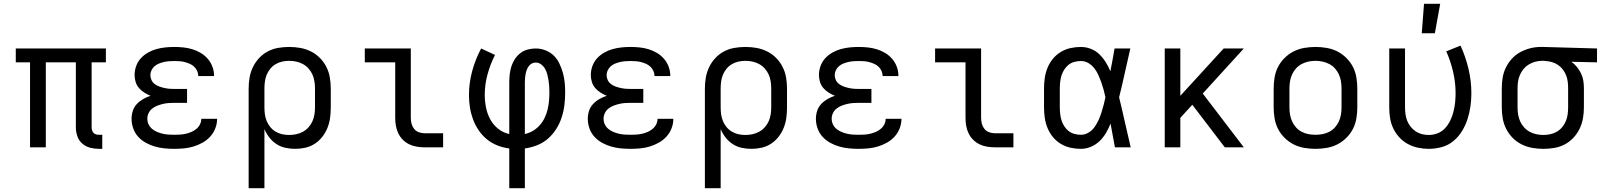

<svg xmlns="http://www.w3.org/2000/svg" viewBox="-20 -775 8440 1010"><path d="M501 8Q477 8 454 2Q431 -4 413 -19.5Q395 -35 387 -58Q379 -81 379 -104V-447H221V0H138V-447H63V-520H537V-447H462V-104Q462 -97 464.5 -89Q467 -81 472.5 -75.5Q478 -70 485.5 -68Q493 -66 501 -66H518V8Z M897 8Q872 8 846 5.5Q820 3 795.5 -4Q771 -11 748 -23.5Q725 -36 707.5 -55Q690 -74 681 -99Q672 -124 672 -150Q672 -171 678.5 -191.5Q685 -212 699.5 -227.5Q714 -243 733 -254Q752 -265 772 -271Q755 -278 739 -288Q723 -298 711 -312Q699 -326 693.5 -344Q688 -362 688 -381Q688 -405 696.5 -428Q705 -451 721 -468.5Q737 -486 758 -498Q779 -510 802 -516.5Q825 -523 849 -525.5Q873 -528 897 -528Q921 -528 945 -525.5Q969 -523 992 -516Q1015 -509 1036 -496.5Q1057 -484 1073 -465.5Q1089 -447 1097.5 -424Q1106 -401 1106 -377V-375H1023V-376Q1023 -389 1017 -402Q1011 -415 1001 -424.5Q991 -434 978 -439.5Q965 -445 952 -448.5Q939 -452 925 -453Q911 -454 897 -454Q884 -454 870 -453Q856 -452 843 -449Q830 -446 817 -441Q804 -436 793.5 -427Q783 -418 777 -405.5Q771 -393 771 -380Q771 -366 777 -353.5Q783 -341 794.5 -332.5Q806 -324 819 -319.5Q832 -315 845.5 -312Q859 -309 872.5 -308Q886 -307 900 -307H964V-234H900Q884 -234 868.5 -233Q853 -232 838 -228.5Q823 -225 808.5 -219.5Q794 -214 781.5 -204.5Q769 -195 762 -180.5Q755 -166 755 -151Q755 -135 761.5 -121Q768 -107 780 -97Q792 -87 806.5 -81Q821 -75 836 -71.5Q851 -68 866.5 -67Q882 -66 897 -66Q913 -66 928 -67Q943 -68 958 -71.5Q973 -75 987 -81Q1001 -87 1013 -97Q1025 -107 1032 -121Q1039 -135 1039 -150H1122V-149Q1122 -124 1112.5 -99.5Q1103 -75 1085.5 -56Q1068 -37 1045.5 -24.5Q1023 -12 998.5 -4.5Q974 3 948.5 5.5Q923 8 897 8Z M1288 215V-310Q1288 -339 1293 -367.5Q1298 -396 1310.5 -422Q1323 -448 1343 -469.5Q1363 -491 1388.5 -504.5Q1414 -518 1443 -523Q1472 -528 1501 -528Q1530 -528 1559 -523Q1588 -518 1614.5 -505Q1641 -492 1662 -471Q1683 -450 1696.5 -423.5Q1710 -397 1715 -368Q1720 -339 1720 -310V-210Q1720 -183 1716.5 -156Q1713 -129 1703 -103.5Q1693 -78 1676 -56Q1659 -34 1636 -19Q1613 -4 1586.5 2Q1560 8 1532 8Q1507 8 1481.5 2.5Q1456 -3 1434.5 -17Q1413 -31 1397 -51.5Q1381 -72 1371 -96V215ZM1501 -65Q1520 -65 1538.5 -69Q1557 -73 1573.5 -82Q1590 -91 1603 -105.5Q1616 -120 1623.5 -137Q1631 -154 1634 -172.5Q1637 -191 1637 -210V-310Q1637 -329 1634 -347.5Q1631 -366 1623.5 -383Q1616 -400 1603 -414.5Q1590 -429 1573.5 -438Q1557 -447 1538.5 -451Q1520 -455 1501 -455Q1483 -455 1464.5 -451Q1446 -447 1430 -437.5Q1414 -428 1402 -413.5Q1390 -399 1383 -382Q1376 -365 1373.5 -346.5Q1371 -328 1371 -310V-210Q1371 -192 1373.5 -173.5Q1376 -155 1383 -138Q1390 -121 1402 -106.5Q1414 -92 1430 -82.5Q1446 -73 1464 -69Q1482 -65 1501 -65Z M2213 0Q2193 0 2172 -3.5Q2151 -7 2132.5 -16Q2114 -25 2099 -40Q2084 -55 2075 -74Q2066 -93 2062.5 -113.5Q2059 -134 2059 -155V-447H1899V-520H2141V-155Q2141 -139 2145 -124Q2149 -109 2158.5 -97Q2168 -85 2183 -79.5Q2198 -74 2213 -74H2311V0Z M2659 215V6Q2627 2 2596.5 -10Q2566 -22 2541 -42.5Q2516 -63 2497.5 -90.5Q2479 -118 2468 -148Q2457 -178 2452 -210Q2447 -242 2447 -275Q2447 -339 2464 -401.5Q2481 -464 2511 -520L2584 -486Q2559 -437 2544.5 -383.5Q2530 -330 2530 -276Q2530 -243 2536.5 -210Q2543 -177 2558.5 -148Q2574 -119 2600 -98Q2626 -77 2659 -70V-343Q2659 -364 2661.5 -385.5Q2664 -407 2670.5 -427Q2677 -447 2689 -465Q2701 -483 2718 -496Q2735 -509 2756 -514.5Q2777 -520 2798 -520Q2824 -520 2849 -510.5Q2874 -501 2892.5 -483Q2911 -465 2922.5 -441Q2934 -417 2941 -392Q2948 -367 2950.5 -341Q2953 -315 2953 -289Q2953 -256 2949 -222.5Q2945 -189 2934.5 -157Q2924 -125 2906 -96.5Q2888 -68 2863 -46Q2838 -24 2806.5 -11.5Q2775 1 2741 6V215ZM2741 -70Q2764 -75 2784 -87Q2804 -99 2819.5 -116.5Q2835 -134 2845 -155Q2855 -176 2860.5 -198.5Q2866 -221 2868 -244Q2870 -267 2870 -290Q2870 -306 2869 -321.5Q2868 -337 2865.5 -352.5Q2863 -368 2859 -383.5Q2855 -399 2847.5 -412.5Q2840 -426 2827 -436Q2814 -446 2798 -446Q2787 -446 2777.5 -441Q2768 -436 2761.5 -427Q2755 -418 2751 -407.5Q2747 -397 2745 -386.5Q2743 -376 2742 -365Q2741 -354 2741 -343Z M3297 8Q3272 8 3246 5.5Q3220 3 3195.5 -4Q3171 -11 3148 -23.5Q3125 -36 3107.5 -55Q3090 -74 3081 -99Q3072 -124 3072 -150Q3072 -171 3078.5 -191.5Q3085 -212 3099.5 -227.5Q3114 -243 3133 -254Q3152 -265 3172 -271Q3155 -278 3139 -288Q3123 -298 3111 -312Q3099 -326 3093.5 -344Q3088 -362 3088 -381Q3088 -405 3096.5 -428Q3105 -451 3121 -468.5Q3137 -486 3158 -498Q3179 -510 3202 -516.5Q3225 -523 3249 -525.5Q3273 -528 3297 -528Q3321 -528 3345 -525.5Q3369 -523 3392 -516Q3415 -509 3436 -496.5Q3457 -484 3473 -465.5Q3489 -447 3497.5 -424Q3506 -401 3506 -377V-375H3423V-376Q3423 -389 3417 -402Q3411 -415 3401 -424.5Q3391 -434 3378 -439.5Q3365 -445 3352 -448.5Q3339 -452 3325 -453Q3311 -454 3297 -454Q3284 -454 3270 -453Q3256 -452 3243 -449Q3230 -446 3217 -441Q3204 -436 3193.5 -427Q3183 -418 3177 -405.5Q3171 -393 3171 -380Q3171 -366 3177 -353.5Q3183 -341 3194.5 -332.5Q3206 -324 3219 -319.5Q3232 -315 3245.5 -312Q3259 -309 3272.5 -308Q3286 -307 3300 -307H3364V-234H3300Q3284 -234 3268.5 -233Q3253 -232 3238 -228.5Q3223 -225 3208.5 -219.5Q3194 -214 3181.5 -204.5Q3169 -195 3162 -180.5Q3155 -166 3155 -151Q3155 -135 3161.5 -121Q3168 -107 3180 -97Q3192 -87 3206.5 -81Q3221 -75 3236 -71.5Q3251 -68 3266.5 -67Q3282 -66 3297 -66Q3313 -66 3328 -67Q3343 -68 3358 -71.5Q3373 -75 3387 -81Q3401 -87 3413 -97Q3425 -107 3432 -121Q3439 -135 3439 -150H3522V-149Q3522 -124 3512.5 -99.5Q3503 -75 3485.5 -56Q3468 -37 3445.5 -24.5Q3423 -12 3398.5 -4.5Q3374 3 3348.5 5.5Q3323 8 3297 8Z M3688 215V-310Q3688 -339 3693 -367.5Q3698 -396 3710.5 -422Q3723 -448 3743 -469.5Q3763 -491 3788.5 -504.5Q3814 -518 3843 -523Q3872 -528 3901 -528Q3930 -528 3959 -523Q3988 -518 4014.5 -505Q4041 -492 4062 -471Q4083 -450 4096.5 -423.5Q4110 -397 4115 -368Q4120 -339 4120 -310V-210Q4120 -183 4116.5 -156Q4113 -129 4103 -103.5Q4093 -78 4076 -56Q4059 -34 4036 -19Q4013 -4 3986.5 2Q3960 8 3932 8Q3907 8 3881.5 2.5Q3856 -3 3834.5 -17Q3813 -31 3797 -51.5Q3781 -72 3771 -96V215ZM3901 -65Q3920 -65 3938.5 -69Q3957 -73 3973.5 -82Q3990 -91 4003 -105.5Q4016 -120 4023.5 -137Q4031 -154 4034 -172.5Q4037 -191 4037 -210V-310Q4037 -329 4034 -347.5Q4031 -366 4023.5 -383Q4016 -400 4003 -414.5Q3990 -429 3973.5 -438Q3957 -447 3938.5 -451Q3920 -455 3901 -455Q3883 -455 3864.5 -451Q3846 -447 3830 -437.5Q3814 -428 3802 -413.5Q3790 -399 3783 -382Q3776 -365 3773.5 -346.5Q3771 -328 3771 -310V-210Q3771 -192 3773.5 -173.5Q3776 -155 3783 -138Q3790 -121 3802 -106.5Q3814 -92 3830 -82.5Q3846 -73 3864 -69Q3882 -65 3901 -65Z M4497 8Q4472 8 4446 5.5Q4420 3 4395.5 -4Q4371 -11 4348 -23.5Q4325 -36 4307.5 -55Q4290 -74 4281 -99Q4272 -124 4272 -150Q4272 -171 4278.5 -191.5Q4285 -212 4299.5 -227.5Q4314 -243 4333 -254Q4352 -265 4372 -271Q4355 -278 4339 -288Q4323 -298 4311 -312Q4299 -326 4293.5 -344Q4288 -362 4288 -381Q4288 -405 4296.5 -428Q4305 -451 4321 -468.5Q4337 -486 4358 -498Q4379 -510 4402 -516.5Q4425 -523 4449 -525.5Q4473 -528 4497 -528Q4521 -528 4545 -525.5Q4569 -523 4592 -516Q4615 -509 4636 -496.5Q4657 -484 4673 -465.5Q4689 -447 4697.5 -424Q4706 -401 4706 -377V-375H4623V-376Q4623 -389 4617 -402Q4611 -415 4601 -424.5Q4591 -434 4578 -439.5Q4565 -445 4552 -448.5Q4539 -452 4525 -453Q4511 -454 4497 -454Q4484 -454 4470 -453Q4456 -452 4443 -449Q4430 -446 4417 -441Q4404 -436 4393.5 -427Q4383 -418 4377 -405.5Q4371 -393 4371 -380Q4371 -366 4377 -353.5Q4383 -341 4394.5 -332.5Q4406 -324 4419 -319.5Q4432 -315 4445.5 -312Q4459 -309 4472.5 -308Q4486 -307 4500 -307H4564V-234H4500Q4484 -234 4468.5 -233Q4453 -232 4438 -228.5Q4423 -225 4408.5 -219.5Q4394 -214 4381.5 -204.5Q4369 -195 4362 -180.5Q4355 -166 4355 -151Q4355 -135 4361.5 -121Q4368 -107 4380 -97Q4392 -87 4406.5 -81Q4421 -75 4436 -71.5Q4451 -68 4466.5 -67Q4482 -66 4497 -66Q4513 -66 4528 -67Q4543 -68 4558 -71.5Q4573 -75 4587 -81Q4601 -87 4613 -97Q4625 -107 4632 -121Q4639 -135 4639 -150H4722V-149Q4722 -124 4712.5 -99.5Q4703 -75 4685.5 -56Q4668 -37 4645.5 -24.5Q4623 -12 4598.5 -4.5Q4574 3 4548.5 5.5Q4523 8 4497 8Z M5213 0Q5193 0 5172 -3.5Q5151 -7 5132.5 -16Q5114 -25 5099 -40Q5084 -55 5075 -74Q5066 -93 5062.5 -113.5Q5059 -134 5059 -155V-447H4899V-520H5141V-155Q5141 -139 5145 -124Q5149 -109 5158.5 -97Q5168 -85 5183 -79.5Q5198 -74 5213 -74H5311V0Z M5666 8Q5638 8 5611 2Q5584 -4 5560 -18.5Q5536 -33 5518.5 -54.5Q5501 -76 5490.5 -101.5Q5480 -127 5476 -154.5Q5472 -182 5472 -210V-310Q5472 -338 5476 -365.5Q5480 -393 5490.5 -418.5Q5501 -444 5518.5 -465.5Q5536 -487 5560 -501.5Q5584 -516 5611 -522Q5638 -528 5666 -528Q5693 -528 5718.5 -518Q5744 -508 5763 -489.5Q5782 -471 5796.5 -448Q5811 -425 5821 -400Q5827 -430 5832.5 -460Q5838 -490 5843 -520H5926Q5911 -456 5897 -391.5Q5883 -327 5867 -263Q5883 -198 5897.5 -132Q5912 -66 5928 0H5845Q5839 -31 5833.5 -62Q5828 -93 5822 -125Q5812 -99 5798 -75.5Q5784 -52 5764.5 -33Q5745 -14 5719 -3Q5693 8 5666 8ZM5666 -66Q5687 -66 5705.5 -77Q5724 -88 5736.5 -105Q5749 -122 5758 -141.5Q5767 -161 5773.5 -181.5Q5780 -202 5785.5 -222.5Q5791 -243 5795 -263Q5791 -283 5785.5 -303Q5780 -323 5773 -342.5Q5766 -362 5757.5 -381Q5749 -400 5736 -416.5Q5723 -433 5705 -443.5Q5687 -454 5666 -454Q5649 -454 5632 -449.5Q5615 -445 5601.5 -434.5Q5588 -424 5578.5 -409Q5569 -394 5564 -378Q5559 -362 5557 -344.5Q5555 -327 5555 -310V-210Q5555 -193 5557 -175.5Q5559 -158 5564 -142Q5569 -126 5578.5 -111Q5588 -96 5601.5 -85.5Q5615 -75 5632 -70.5Q5649 -66 5666 -66Z M6107 0V-520H6189V-271L6417 -520H6523L6307 -283L6523 0H6423L6252 -224L6189 -155V0Z M6900 8Q6871 8 6841.5 3Q6812 -2 6786 -15Q6760 -28 6738.5 -49Q6717 -70 6703.5 -96Q6690 -122 6685 -151.5Q6680 -181 6680 -210V-310Q6680 -339 6685 -368.5Q6690 -398 6703.5 -424Q6717 -450 6738.5 -471Q6760 -492 6786 -505Q6812 -518 6841.5 -523Q6871 -528 6900 -528Q6929 -528 6958.5 -523Q6988 -518 7014 -505Q7040 -492 7061.5 -471Q7083 -450 7096.5 -424Q7110 -398 7115 -368.5Q7120 -339 7120 -310V-210Q7120 -181 7115 -151.5Q7110 -122 7096.5 -96Q7083 -70 7061.5 -49Q7040 -28 7014 -15Q6988 -2 6958.5 3Q6929 8 6900 8ZM6900 -66Q6919 -66 6937.5 -69.5Q6956 -73 6973 -82Q6990 -91 7002.5 -105Q7015 -119 7023 -136.5Q7031 -154 7034 -172.5Q7037 -191 7037 -210V-310Q7037 -329 7034 -347.5Q7031 -366 7023 -383.5Q7015 -401 7002.5 -415Q6990 -429 6973 -438Q6956 -447 6937.5 -451Q6919 -455 6900 -455Q6881 -455 6862.5 -451Q6844 -447 6827 -438Q6810 -429 6797.5 -415Q6785 -401 6777 -383.5Q6769 -366 6766 -347.5Q6763 -329 6763 -310V-210Q6763 -191 6766 -172.5Q6769 -154 6777 -136.5Q6785 -119 6797.5 -105Q6810 -91 6827 -82Q6844 -73 6862.5 -69.5Q6881 -66 6900 -66Z M7496 8Q7467 8 7439 2Q7411 -4 7386 -17.5Q7361 -31 7341.5 -52Q7322 -73 7309.5 -99Q7297 -125 7292.5 -153Q7288 -181 7288 -210V-520H7371V-210Q7371 -192 7373.5 -174Q7376 -156 7382.5 -139.5Q7389 -123 7400.5 -108.5Q7412 -94 7427 -84Q7442 -74 7459.5 -69.5Q7477 -65 7496 -65Q7520 -65 7543 -74Q7566 -83 7582.5 -101.5Q7599 -120 7609.5 -142Q7620 -164 7626 -188Q7632 -212 7634.5 -236Q7637 -260 7637 -285Q7637 -341 7624 -397Q7611 -453 7588 -505L7663 -535Q7690 -476 7705 -412.5Q7720 -349 7720 -284Q7720 -249 7715 -214.5Q7710 -180 7699.5 -147.5Q7689 -115 7670.5 -85Q7652 -55 7625.5 -33Q7599 -11 7565 -1.5Q7531 8 7496 8ZM7459 -600 7471 -755H7556L7528 -600Z M8099 8Q8070 8 8041 3Q8012 -2 7985.5 -15Q7959 -28 7938 -49Q7917 -70 7903.5 -96.5Q7890 -123 7885 -152Q7880 -181 7880 -210V-310Q7880 -338 7884.5 -366Q7889 -394 7901.5 -419.5Q7914 -445 7933 -466Q7952 -487 7977 -500.5Q8002 -514 8029 -521Q8056 -528 8085 -528H8100L8381 -520V-447L8246 -450Q8262 -439 8275 -423Q8288 -407 8297 -388.5Q8306 -370 8309 -350Q8312 -330 8312 -310V-210Q8312 -181 8307 -152.5Q8302 -124 8289.5 -98Q8277 -72 8257 -50.5Q8237 -29 8211.5 -15.5Q8186 -2 8157 3Q8128 8 8099 8ZM8099 -65Q8117 -65 8135.5 -69Q8154 -73 8170 -82.5Q8186 -92 8198 -106.5Q8210 -121 8217 -138Q8224 -155 8226.5 -173.5Q8229 -192 8229 -210V-310Q8229 -327 8227 -344.5Q8225 -362 8218.5 -378.5Q8212 -395 8201.5 -409Q8191 -423 8176.5 -433Q8162 -443 8145 -448Q8128 -453 8111 -454L8100 -455H8091Q8073 -455 8055 -450Q8037 -445 8021.5 -435.5Q8006 -426 7994.5 -412Q7983 -398 7975.5 -381Q7968 -364 7965.5 -346Q7963 -328 7963 -310V-210Q7963 -191 7966 -172.5Q7969 -154 7976.5 -137Q7984 -120 7997 -105.5Q8010 -91 8026.5 -82Q8043 -73 8061.5 -69Q8080 -65 8099 -65Z"/></svg>

Font: Iosevka Fixed Extended
Style: Regular
Weight: 400
Width: 7
Monospace: yes
Designer: Belleve Invis
Foundry: Belleve Invis
Version: Version 24.1.1; ttfautohint (v1.8.4)